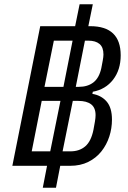

<svg xmlns="http://www.w3.org/2000/svg" viewBox="-20 -800 601 902"><path d="M243 82H181L201 -21H38L169 -677H333L354 -780H416L395 -677H404Q547 -677 547 -540Q547 -472 511.5 -426Q476 -380 416 -369L414 -359Q456 -352 481 -323Q506 -294 506 -238Q506 -197 493.5 -158.5Q481 -120 456.5 -89Q432 -58 395 -39.5Q358 -21 309 -21H263ZM278 -392 321 -609H233L189 -392ZM379 -609 336 -392H350Q392 -392 419 -413Q446 -434 456 -480Q459 -496 462.5 -514.5Q466 -533 466 -544Q466 -578 447.5 -593.5Q429 -609 395 -609ZM216 -89 264 -326H176L129 -89ZM322 -326 274 -89H311Q353 -89 380.5 -112.5Q408 -136 419 -190Q423 -211 426 -229Q429 -247 429 -259Q429 -294 408 -310Q387 -326 348 -326Z"/></svg>

Font: IBM Plex Sans Condensed
Style: Italic
Weight: 400
Width: 3
Italic angle: -11°
Designer: Mike Abbink, Paul van der Laan, Pieter van Rosmalen
Foundry: Bold Monday
Version: Version 1.3